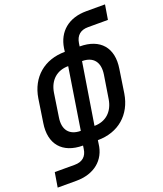

<svg xmlns="http://www.w3.org/2000/svg" viewBox="-175 -835 950 1120"><g transform="rotate(-20 299.5 -275.0)"><path d="M207 20C201 65 173 89 126 89H2L-13 180H103C214 180 288 119 299 21L302 0C430 0 520 -78 540 -203L562 -348C582 -473 517 -550 389 -550L392 -570C399 -615 427 -639 473 -639H597L612 -730H496C385 -730 315 -669 300 -572L297 -550C170 -550 79 -473 59 -348L37 -203C17 -78 82 0 210 0ZM227 -85C156 -85 122 -129 134 -203L156 -348C168 -422 217 -465 287 -465ZM312 -85 373 -465C443 -465 477 -422 466 -348L443 -203C431 -129 382 -85 312 -85Z"/></g></svg>

Font: JetBrains Mono SemiBold
Style: Italic
Weight: 472
Italic angle: -9°
Monospace: yes
Designer: Philipp Nurullin, Konstantin Bulenkov
Foundry: JetBrains
Version: Version 2.305